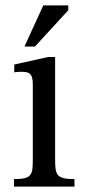

<svg xmlns="http://www.w3.org/2000/svg" viewBox="-20 -694 325 714"><path d="M257 -28C190 -28 185 -43 185 -101V-482H159L33 -454V-425C33 -425 44 -427 58 -427C87 -427 102 -423 102 -380V-101C102 -44 99 -28 32 -28V0H257ZM110 -521 234 -656V-674H141L71 -521Z"/></svg>

Font: STIX Two Text
Style: Regular
Weight: 400
Designer: Ross Mills, John Hudson & Paul Hanslow, Tiro Typeworks Ltd; with prior portions MicroPress Inc., and Coen Hoffman.
Foundry: Tiro Typeworks Ltd
Version: Version 2.13 b171